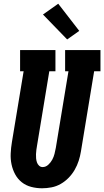

<svg xmlns="http://www.w3.org/2000/svg" viewBox="-20 -1004 560 1032"><path d="M206 8Q176 8 147.5 0.5Q119 -7 97 -24.5Q75 -42 61.5 -67Q48 -92 42 -120.5Q36 -149 37.5 -179.5Q39 -210 44 -240L107 -621H88V-735H278V-621H245L179 -221Q177 -210 175.5 -198.5Q174 -187 173.5 -175.5Q173 -164 174 -153Q175 -142 178.5 -131.5Q182 -121 190 -113.5Q198 -106 209 -106Q226 -106 239.5 -118.5Q253 -131 261 -146Q269 -161 273 -177Q277 -193 280 -209L348 -621H330V-735H520V-621H486L415 -190Q411 -165 403 -140Q395 -115 381.5 -91.5Q368 -68 349 -48.5Q330 -29 306.5 -15.5Q283 -2 257 3Q231 8 206 8ZM341 -792 211 -926 293 -984 406 -838Z"/></svg>

Font: Iosevka Slab Heavy Oblique
Style: Regular
Weight: 900
Italic angle: -9°
Monospace: yes
Designer: Belleve Invis
Foundry: Belleve Invis
Version: Version 11.1.1; ttfautohint (v1.8.3)